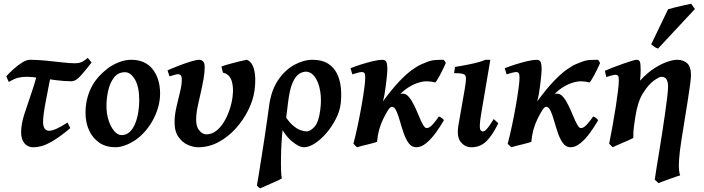

<svg xmlns="http://www.w3.org/2000/svg" viewBox="-20 -783 3838 1047"><path d="M479.5 -442.4Q448.7 -402.3 421.1 -371.1Q393.6 -339.8 369.1 -339.8Q332 -339.8 284.7 -345.9Q237.3 -352.1 194.3 -358.2Q151.4 -364.3 127 -364.3Q102.5 -364.3 80.6 -359.4Q58.6 -354.5 27.8 -335.9L14.2 -367.2Q31.2 -385.7 54.4 -406.7Q77.6 -427.7 101.3 -442.4Q125 -457 144.5 -457Q183.1 -457 229.7 -452.4Q276.4 -447.8 318.6 -442.9Q360.8 -438 386.7 -438Q414.6 -438 430.2 -447Q445.8 -456.1 458.5 -467.3ZM363.3 -84.5Q310.1 -38.6 259.5 -9.3Q209 20 160.6 20Q131.3 20 113.3 -1.5Q95.2 -22.9 95.2 -62Q95.2 -105.5 113 -161.4Q130.9 -217.3 153.6 -282.5Q176.3 -347.7 190.9 -418L265.1 -415Q244.6 -309.1 229.7 -231.2Q214.8 -153.3 214.8 -117.7Q214.8 -93.3 223.9 -81.5Q232.9 -69.8 246.6 -69.8Q279.8 -69.8 348.1 -114.7Z M853 -272.9Q853 -208 820.8 -141.8Q788.6 -75.7 733.9 -30.8Q708.5 -9.8 673.6 5.1Q638.7 20 609.4 20Q558.6 20 522 -4.6Q485.4 -29.3 465.8 -72Q446.3 -114.7 446.3 -168Q446.3 -237.8 474.4 -298.8Q502.4 -359.9 567.9 -410.2Q593.3 -429.7 627.9 -443.4Q662.6 -457 695.3 -457Q772 -457 812.5 -405.5Q853 -354 853 -272.9ZM739.3 -234.9Q739.3 -309.1 716.1 -349.1Q692.9 -389.2 661.6 -389.2Q624 -389.2 601.8 -360.4Q579.6 -331.5 570.1 -289.3Q560.5 -247.1 560.5 -205.6Q560.5 -162.1 572.5 -125.7Q584.5 -89.4 603.3 -67.9Q622.1 -46.4 642.6 -46.4Q669.4 -46.4 688 -64.2Q706.5 -82 717.8 -110.6Q729 -139.2 734.1 -171.9Q739.3 -204.6 739.3 -234.9Z M1367.7 -287.1Q1360.4 -236.8 1334 -183.1Q1307.6 -129.4 1266.4 -83.3Q1225.1 -37.1 1172.4 -8.5Q1119.6 20 1060.1 20Q1033.7 20 1002.9 6.3Q972.2 -7.3 950.9 -39.8Q929.7 -72.3 932.1 -127.9Q933.6 -163.1 943.1 -203.6Q952.6 -244.1 961.9 -282Q971.2 -319.8 971.2 -345.7Q971.2 -367.7 965.6 -373Q960 -378.4 951.2 -378.4Q945.3 -378.4 934.1 -375.2Q922.9 -372.1 913.6 -369.4Q904.3 -366.7 904.3 -366.7L893.6 -399.4Q920.9 -411.6 955.8 -425Q990.7 -438.5 1021.2 -447.8Q1051.8 -457 1064.9 -457Q1079.6 -457 1087.9 -447.8Q1096.2 -438.5 1096.2 -416Q1096.2 -388.2 1090.1 -353.3Q1084 -318.4 1075.7 -282Q1067.4 -245.6 1060.1 -212.6Q1052.7 -179.7 1050.8 -155.8Q1045.4 -100.1 1064 -75.2Q1082.5 -50.3 1104.5 -50.3Q1134.3 -50.3 1158.9 -69.3Q1183.6 -88.4 1202.1 -119.6Q1220.7 -150.9 1232.7 -187.3Q1244.6 -223.6 1248.5 -257.8Q1254.9 -307.6 1242.7 -343.5Q1230.5 -379.4 1195.8 -386.7L1187.5 -420.4Q1205.1 -426.8 1231.4 -434.1Q1257.8 -441.4 1283.7 -447.8Q1309.6 -454.1 1325.7 -457Q1354 -447.3 1365.7 -403.1Q1377.4 -358.9 1367.7 -287.1Z M1837.9 -217.8Q1833 -177.2 1811.8 -135.3Q1790.5 -93.3 1760.5 -58.1Q1730.5 -22.9 1697.8 -1.5Q1665 20 1637.7 20Q1609.4 20 1568.6 -15.1Q1527.8 -50.3 1486.8 -135.7Q1493.2 -140.6 1494.1 -149.9Q1495.1 -159.2 1499.3 -167.5Q1503.4 -175.8 1519 -177.7Q1546.4 -127 1572.5 -103.3Q1598.6 -79.6 1619.6 -73Q1640.6 -66.4 1652.8 -66.4Q1670.9 -66.4 1693.8 -90.3Q1716.8 -114.3 1725.6 -177.2Q1734.4 -237.3 1726.1 -286.1Q1717.8 -335 1697 -363.5Q1676.3 -392.1 1647.5 -392.1Q1628.9 -392.1 1609.6 -379.2Q1590.3 -366.2 1574.7 -330.1Q1559.1 -293.9 1550.8 -224.1Q1548.8 -208 1545.7 -182.9Q1542.5 -157.7 1540 -137.7Q1537.6 -117.7 1537.6 -117.7Q1532.2 -139.2 1528.3 -124.8Q1524.4 -110.4 1522 -82Q1517.6 -45.4 1515.1 -2.4Q1512.7 40.5 1512.2 80.8Q1511.7 121.1 1512.9 150.9Q1514.2 180.7 1517.1 189.9Q1504.4 197.3 1481 207.8Q1457.5 218.3 1434.3 228.3Q1411.1 238.3 1398.9 244.1Q1389.6 239.3 1380.9 228.5Q1384.3 209.5 1391.1 168Q1397.9 126.5 1406.2 73.5Q1414.6 20.5 1422.9 -33.9Q1431.2 -88.4 1437.7 -135Q1444.3 -181.6 1447.8 -209Q1460 -293.5 1498 -348.4Q1536.1 -403.3 1586.4 -430.2Q1636.7 -457 1684.1 -457Q1736.3 -457 1769 -436Q1801.8 -415 1818.4 -380.1Q1835 -345.2 1838.9 -303Q1842.8 -260.7 1837.9 -217.8Z M2411.1 -439.5Q2405.8 -426.8 2397 -408.7Q2388.2 -390.6 2378.9 -373Q2369.6 -355.5 2362.1 -344Q2354.5 -332.5 2351.6 -333.5Q2334 -338.9 2311.8 -339.6Q2289.6 -340.3 2268.1 -334Q2237.3 -325.7 2204.6 -304.9Q2171.9 -284.2 2138.2 -242.2Q2100.1 -195.8 2070.8 -136.7Q2041.5 -77.6 2036.1 -9.8Q2027.3 -5.9 2003.9 0Q1980.5 5.9 1957.5 11.5Q1934.6 17.1 1926.3 20L1907.2 1Q1919.4 -44.9 1930.9 -99.6Q1942.4 -154.3 1951.7 -207Q1960.9 -259.8 1966.3 -300Q1971.7 -340.3 1971.7 -357.4Q1971.7 -379.9 1967 -385Q1962.4 -390.1 1953.6 -390.1Q1946.3 -390.1 1933.8 -387Q1921.4 -383.8 1911.4 -380.6Q1901.4 -377.4 1901.4 -377.4L1891.1 -411.1Q1918.5 -421.9 1951.9 -432.4Q1985.4 -442.9 2016.1 -450Q2046.9 -457 2065.9 -457Q2079.6 -457 2085.9 -446.8Q2092.3 -436.5 2092.3 -401.9Q2092.3 -393.1 2090.1 -371.1Q2087.9 -349.1 2084.7 -322.3Q2081.5 -295.4 2077.1 -270.5Q2072.8 -245.6 2067.9 -230Q2118.7 -298.8 2158.2 -340.1Q2197.8 -381.3 2227.8 -402.6Q2257.8 -423.8 2278.8 -432.9Q2299.8 -441.9 2313.5 -446.8Q2335.9 -455.1 2358.9 -456.1Q2381.8 -457 2399.9 -457Q2403.3 -452.6 2406.5 -447.5Q2409.7 -442.4 2411.1 -439.5ZM2400.4 -127Q2381.3 -93.8 2356.9 -59.8Q2332.5 -25.9 2304.9 -2.9Q2277.3 20 2249.5 20Q2225.1 20 2208.7 -2.2Q2192.4 -24.4 2181.2 -57.4Q2169.9 -90.3 2160.6 -123.3Q2151.4 -156.2 2141.1 -178.5Q2130.9 -200.7 2116.7 -200.7Q2108.4 -200.7 2094.7 -180.7Q2081.1 -160.6 2067.1 -132.3Q2053.2 -104 2045.4 -79.1Q2045.4 -79.1 2036.1 -80.1Q2026.9 -81.1 2022.5 -89.8Q2050.8 -152.3 2075.2 -189Q2099.6 -225.6 2118.9 -243.7Q2138.2 -261.7 2152.6 -267.1Q2167 -272.5 2175.8 -272.5Q2194.8 -272.5 2210.4 -253.4Q2226.1 -234.4 2239.5 -206.3Q2252.9 -178.2 2264.4 -150.1Q2275.9 -122.1 2286.4 -103.3Q2296.9 -84.5 2306.6 -84.5Q2322.3 -84.5 2341.3 -106.4Q2360.4 -128.4 2373.5 -147.9Q2380.4 -145.5 2388.9 -139.6Q2397.5 -133.8 2400.4 -127Z M2697.3 -110.8Q2664.6 -43.5 2631.3 -11.7Q2598.1 20 2550.3 20Q2515.6 20 2492.2 -9Q2468.8 -38.1 2480.5 -104L2515.1 -302.2Q2521.5 -340.3 2521 -357.7Q2520.5 -375 2506.1 -379.6Q2491.7 -384.3 2456.1 -384.3L2461.4 -418Q2481.9 -421.4 2512.9 -427Q2543.9 -432.6 2575.2 -440.2Q2606.4 -447.8 2627.9 -457H2653.8L2604 -163.1Q2596.7 -118.7 2596.4 -98.9Q2596.2 -79.1 2600.3 -73.5Q2604.5 -67.9 2610.4 -66.4Q2619.6 -63.5 2633.8 -78.6Q2647.9 -93.8 2672.4 -133.8Z M3252.4 -439.5Q3247.1 -426.8 3238.3 -408.7Q3229.5 -390.6 3220.2 -373Q3210.9 -355.5 3203.4 -344Q3195.8 -332.5 3192.9 -333.5Q3175.3 -338.9 3153.1 -339.6Q3130.9 -340.3 3109.4 -334Q3078.6 -325.7 3045.9 -304.9Q3013.2 -284.2 2979.5 -242.2Q2941.4 -195.8 2912.1 -136.7Q2882.8 -77.6 2877.4 -9.8Q2868.7 -5.9 2845.2 0Q2821.8 5.9 2798.8 11.5Q2775.9 17.1 2767.6 20L2748.5 1Q2760.7 -44.9 2772.2 -99.6Q2783.7 -154.3 2793 -207Q2802.2 -259.8 2807.6 -300Q2813 -340.3 2813 -357.4Q2813 -379.9 2808.3 -385Q2803.7 -390.1 2794.9 -390.1Q2787.6 -390.1 2775.1 -387Q2762.7 -383.8 2752.7 -380.6Q2742.7 -377.4 2742.7 -377.4L2732.4 -411.1Q2759.8 -421.9 2793.2 -432.4Q2826.7 -442.9 2857.4 -450Q2888.2 -457 2907.2 -457Q2920.9 -457 2927.2 -446.8Q2933.6 -436.5 2933.6 -401.9Q2933.6 -393.1 2931.4 -371.1Q2929.2 -349.1 2926 -322.3Q2922.9 -295.4 2918.5 -270.5Q2914.1 -245.6 2909.2 -230Q2960 -298.8 2999.5 -340.1Q3039.1 -381.3 3069.1 -402.6Q3099.1 -423.8 3120.1 -432.9Q3141.1 -441.9 3154.8 -446.8Q3177.2 -455.1 3200.2 -456.1Q3223.1 -457 3241.2 -457Q3244.6 -452.6 3247.8 -447.5Q3251 -442.4 3252.4 -439.5ZM3241.7 -127Q3222.7 -93.8 3198.2 -59.8Q3173.8 -25.9 3146.2 -2.9Q3118.7 20 3090.8 20Q3066.4 20 3050 -2.2Q3033.7 -24.4 3022.5 -57.4Q3011.2 -90.3 3002 -123.3Q2992.7 -156.2 2982.4 -178.5Q2972.2 -200.7 2958 -200.7Q2949.7 -200.7 2936 -180.7Q2922.4 -160.6 2908.4 -132.3Q2894.5 -104 2886.7 -79.1Q2886.7 -79.1 2877.4 -80.1Q2868.2 -81.1 2863.8 -89.8Q2892.1 -152.3 2916.5 -189Q2940.9 -225.6 2960.2 -243.7Q2979.5 -261.7 2993.9 -267.1Q3008.3 -272.5 3017.1 -272.5Q3036.1 -272.5 3051.8 -253.4Q3067.4 -234.4 3080.8 -206.3Q3094.2 -178.2 3105.7 -150.1Q3117.2 -122.1 3127.7 -103.3Q3138.2 -84.5 3147.9 -84.5Q3163.6 -84.5 3182.6 -106.4Q3201.7 -128.4 3214.8 -147.9Q3221.7 -145.5 3230.2 -139.6Q3238.8 -133.8 3241.7 -127Z M3748 -372.1Q3748 -357.4 3742.9 -319.3Q3737.8 -281.2 3729.7 -230Q3721.7 -178.7 3712.6 -123.5Q3703.6 -68.4 3695.8 -19Q3685.5 48.3 3683.1 87.2Q3680.7 126 3682.9 145Q3685.1 164.1 3689 173.3Q3681.6 175.3 3665.3 180.9Q3648.9 186.5 3629.9 193.4Q3610.8 200.2 3594.5 206.3Q3578.1 212.4 3571.3 215.8L3550.3 196.8Q3552.7 178.2 3559.1 139.4Q3565.4 100.6 3573.7 49.8Q3582 -1 3590.6 -55.9Q3599.1 -110.8 3606.4 -161.9Q3613.8 -212.9 3618.4 -252.7Q3623 -292.5 3623 -312.5Q3623 -335.9 3614.7 -350.1Q3606.4 -364.3 3585.9 -364.3Q3575.2 -364.3 3545.4 -343.3Q3515.6 -322.3 3483.9 -271Q3470.7 -249.5 3460.7 -217.5Q3450.7 -185.5 3444.8 -147Q3440.4 -117.7 3437.7 -99.1Q3435.1 -80.6 3434.1 -65.2Q3433.1 -49.8 3433.6 -30.8Q3427.2 -26.9 3411.6 -20Q3396 -13.2 3377.2 -5.1Q3358.4 2.9 3343 9.8Q3327.6 16.6 3321.3 20L3301.8 1Q3311.5 -47.4 3321 -100.3Q3330.6 -153.3 3338.1 -202.1Q3345.7 -251 3350.1 -288.3Q3354.5 -325.7 3354.5 -342.8Q3354.5 -365.2 3349.9 -370.4Q3345.2 -375.5 3336.4 -375.5Q3330.6 -375.5 3318.6 -372.3Q3306.6 -369.1 3296.4 -366Q3286.1 -362.8 3286.1 -362.8L3278.3 -397Q3298.8 -405.8 3325.9 -416.3Q3353 -426.8 3379.4 -436Q3405.8 -445.3 3425.5 -451.2Q3445.3 -457 3451.2 -457Q3464.8 -457 3469.2 -446.8Q3473.6 -436.5 3473.6 -401.9Q3473.6 -391.6 3472.7 -373.3Q3471.7 -355 3470.2 -343.3Q3509.8 -386.2 3548.8 -411.1Q3587.9 -436 3620.1 -446.5Q3652.3 -457 3671.9 -457Q3706.1 -457 3727.1 -438.2Q3748 -419.4 3748 -372.1ZM3769.5 -733.9 3568.4 -518.1Q3549.8 -523.9 3531.2 -541.5L3623 -732.4Q3633.8 -735.8 3659.2 -742.2Q3684.6 -748.5 3710.4 -754.4Q3736.3 -760.3 3749 -762.7Z"/></svg>

Font: Gentium Plus
Style: Bold Italic
Weight: 700
Italic angle: -8°
Designer: Victor Gaultney, Annie Olsen, Iska Routamaa, Becca Hirsbrunner
Foundry: SIL International
Version: Version 6.101